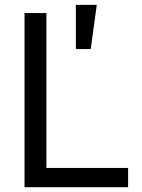

<svg xmlns="http://www.w3.org/2000/svg" viewBox="-20 -782 595 802"><path d="M82.5 0V-727.5H173.8V-80.6H515.1V0ZM296.9 -577.1V-761.7H384.3L358.9 -577.1Z"/></svg>

Font: Inter 20pt
Style: Regular
Weight: 400
Version: Version 4.001;git-66647c0bb